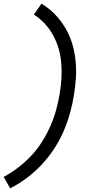

<svg xmlns="http://www.w3.org/2000/svg" viewBox="-39 -861 559 1042"><path d="M16 161 -19 99Q24 76 62 46.5Q100 17 132.5 -18Q165 -53 190.5 -94Q216 -135 234.5 -177Q253 -219 265.5 -264Q278 -309 285 -353Q292 -394 294.5 -435.5Q297 -477 293.5 -518.5Q290 -560 279 -597.5Q268 -635 249 -670Q230 -705 203.5 -733Q177 -761 145 -782L186 -841Q225 -818 257 -785.5Q289 -753 313 -713.5Q337 -674 351 -630Q365 -586 370.5 -537.5Q376 -489 373 -440Q370 -391 362 -343Q354 -293 339.5 -242.5Q325 -192 304.5 -145Q284 -98 254 -52.5Q224 -7 187.5 32Q151 71 107.5 104Q64 137 16 161Z"/></svg>

Font: iosevka_custom_sans_ss08
Style: Italic
Weight: 400
Italic angle: -10°
Designer: Belleve Invis
Foundry: Belleve Invis
Version: Version 10.3.0; ttfautohint (v1.8.3)